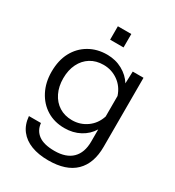

<svg xmlns="http://www.w3.org/2000/svg" viewBox="-218 -872 1085 1189"><g transform="rotate(30 325.0 -277.5)"><path d="M488 -462 491 -548H568V-55Q568 64 503.5 127Q439 190 312 190Q242 190 190 170Q138 150 107.5 110.5Q77 71 72 12H158Q163 63 201.5 91.5Q240 120 316 120Q399 120 442 77.5Q485 35 485 -44V-131Q457 -85 408.5 -59Q360 -33 299 -33Q227 -33 172.5 -66.5Q118 -100 87 -160Q56 -220 56 -296Q56 -378 87.5 -436.5Q119 -495 175 -527.5Q231 -560 302 -560Q363 -560 412 -533Q461 -506 488 -462ZM315 -99Q373 -99 419.5 -132Q466 -165 485 -223V-370Q466 -428 419.5 -461Q373 -494 315 -494Q262 -494 222.5 -469.5Q183 -445 161 -400.5Q139 -356 139 -297Q139 -239 161 -194Q183 -149 222.5 -124Q262 -99 315 -99ZM271 -649V-745H367V-649Z"/></g></svg>

Font: Azeret Mono Thin Light
Style: Regular
Weight: 300
Version: Version 1.002